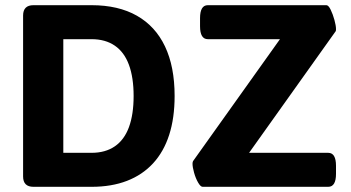

<svg xmlns="http://www.w3.org/2000/svg" viewBox="-20 -720 1351 740"><path d="M333 -700Q436 -700 507.5 -659.5Q579 -619 616 -541Q653 -463 653 -350Q653 -265 632 -200Q611 -135 570 -90.5Q529 -46 469.5 -23Q410 0 333 0H109Q69 0 69 -40V-660Q69 -700 109 -700ZM333 -569H224V-131H333Q386 -131 422.5 -156Q459 -181 477 -230Q495 -279 495 -350Q495 -421 477 -470Q459 -519 422.5 -544Q386 -569 333 -569ZM1238 -700Q1246 -700 1254.5 -682.5Q1263 -665 1269 -643Q1275 -621 1275 -608Q1275 -602 1274 -600L940 -131H1245Q1275 -131 1275 -81V-50Q1275 0 1245 0H761Q753 0 743.5 -16.5Q734 -33 728 -54.5Q722 -76 722 -89Q722 -95 724 -99L1059 -569H781Q751 -569 751 -619V-650Q751 -700 781 -700Z"/></svg>

Font: Asap VF Beta
Style: Regular
Weight: 400
Designer: Pablo Cosgaya
Foundry: Pablo Cosgaya
Version: Version 1.007